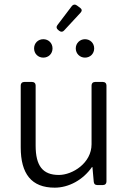

<svg xmlns="http://www.w3.org/2000/svg" viewBox="-20 -824 570 855"><path d="M336.9 -789.1 322.3 -799.8C314.5 -805.7 305.7 -804.7 299.8 -796.9L235.4 -711.9C229.5 -704.1 231.4 -696.3 239.3 -690.4L244.1 -686.5C252 -680.7 259.8 -681.6 265.6 -688.5L338.9 -767.6C345.7 -775.4 345.7 -782.2 336.9 -789.1ZM172.9 -567.4C196.3 -567.4 213.9 -585 213.9 -608.4C213.9 -631.8 196.3 -649.4 172.9 -649.4C149.4 -649.4 131.8 -631.8 131.8 -608.4C131.8 -585 149.4 -567.4 172.9 -567.4ZM317.4 -608.4C317.4 -585 335.9 -567.4 358.4 -567.4C381.8 -567.4 399.4 -585 399.4 -608.4C399.4 -631.8 381.8 -649.4 358.4 -649.4C335.9 -649.4 317.4 -631.8 317.4 -608.4ZM387.7 -443.4V-181.6C387.7 -97.7 302.7 -44.9 242.2 -44.9C169.9 -44.9 138.7 -85.9 138.7 -175.8V-443.4C138.7 -453.1 132.8 -459 123 -459H87.9C78.1 -459 72.3 -453.1 72.3 -443.4V-168C72.3 -49.8 120.1 11.7 223.6 11.7C286.1 11.7 349.6 -22.5 389.6 -80.1H391.6L397.5 -14.6C398.4 -4.9 403.3 0 413.1 0H438.5C448.2 0 454.1 -5.9 454.1 -15.6V-443.4C454.1 -453.1 448.2 -459 438.5 -459H403.3C393.6 -459 387.7 -453.1 387.7 -443.4Z"/></svg>

Font: Ed Sans Neue Light
Style: Regular
Weight: 300
Designer: Stephen Hutchings
Version: Version 1.004;PS 001.004;hotconv 1.0.88;makeotf.lib2.5.64775